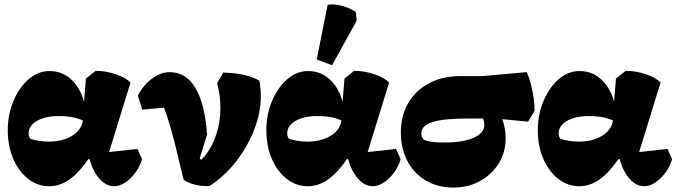

<svg xmlns="http://www.w3.org/2000/svg" viewBox="-20 -825 3048 865"><path d="M202 14Q149 14 106.5 -19.5Q64 -53 39.5 -110Q15 -167 15 -238Q15 -310 41 -371Q67 -432 109.5 -468.5Q152 -505 203 -505Q266 -505 310 -458Q354 -411 366 -331L365 -276Q340 -290 311.5 -296Q283 -302 245 -302Q184 -302 146.5 -280.5Q109 -259 109 -224Q109 -216 111 -210Q113 -204 118 -199Q139 -193 158.5 -190Q178 -187 200 -187Q241 -187 273.5 -198.5Q306 -210 327 -230.5Q348 -251 353 -279L358 -305L356 -335L367 -471L411 -506Q455 -506 500.5 -491Q546 -476 568 -453L460 -103L453 -138L599 -154L620 -108Q611 -76 590.5 -48Q570 -20 544.5 -3Q519 14 495 14Q463 14 436 -11.5Q409 -37 392 -81.5Q375 -126 371 -184L407 -108H339L399 -141Q350 -61 302.5 -23.5Q255 14 202 14Z M926 12Q898 16 862.5 8Q827 0 807 -16L769 -173Q757 -221 744.5 -263.5Q732 -306 719 -340L621 -331L601 -394Q625 -441 664.5 -470.5Q704 -500 745 -500Q818 -500 860.5 -428.5Q903 -357 913 -219L866 -67L839 -75Q878 -90 908 -129Q938 -168 955.5 -223Q973 -278 973 -339Q973 -368 969.5 -394Q966 -420 958 -450L986 -498Q1093 -495 1149 -461Q1152 -442 1153.5 -425Q1155 -408 1155 -391Q1155 -319 1126 -243Q1097 -167 1045.5 -100Q994 -33 926 12ZM841 -39 822 -74 856 -123 914 -90Z M1367 14Q1314 14 1271.5 -19.5Q1229 -53 1204.5 -110Q1180 -167 1180 -238Q1180 -310 1206 -371Q1232 -432 1274.5 -468.5Q1317 -505 1368 -505Q1431 -505 1475 -458Q1519 -411 1531 -331L1530 -276Q1505 -290 1476.5 -296Q1448 -302 1410 -302Q1349 -302 1311.5 -280.5Q1274 -259 1274 -224Q1274 -216 1276 -210Q1278 -204 1283 -199Q1304 -193 1323.5 -190Q1343 -187 1365 -187Q1406 -187 1438.5 -198.5Q1471 -210 1492 -230.5Q1513 -251 1518 -279L1523 -305L1521 -335L1532 -471L1576 -506Q1620 -506 1665.5 -491Q1711 -476 1733 -453L1625 -103L1618 -138L1764 -154L1785 -108Q1776 -76 1755.5 -48Q1735 -20 1709.5 -3Q1684 14 1660 14Q1628 14 1601 -11.5Q1574 -37 1557 -81.5Q1540 -126 1536 -184L1572 -108H1504L1564 -141Q1515 -61 1467.5 -23.5Q1420 14 1367 14ZM1476 -531 1407 -557 1456 -803Q1478 -807 1503 -802.5Q1528 -798 1549.5 -789Q1571 -780 1583 -770L1587 -732Z M2023 20Q1953 20 1899.5 -11Q1846 -42 1816 -98.5Q1786 -155 1786 -229Q1786 -304 1819.5 -361Q1853 -418 1913 -450Q1973 -482 2052 -482H2152L2353 -500Q2363 -479 2371.5 -446.5Q2380 -414 2384.5 -381.5Q2389 -349 2388 -325L2359 -277L2213 -291H2084Q1978 -291 1928 -275Q1878 -259 1878 -224Q1878 -215 1881 -208Q1884 -201 1889 -196Q1904 -189 1925 -186Q1946 -183 1986 -183Q2066 -183 2114 -204.5Q2162 -226 2162 -261Q2162 -281 2152 -299.5Q2142 -318 2124 -331L2208 -352Q2234 -316 2246 -279Q2258 -242 2258 -202Q2258 -139 2227 -89Q2196 -39 2143 -9.5Q2090 20 2023 20Z M2590 14Q2537 14 2494.5 -19.5Q2452 -53 2427.5 -110Q2403 -167 2403 -238Q2403 -310 2429 -371Q2455 -432 2497.5 -468.5Q2540 -505 2591 -505Q2654 -505 2698 -458Q2742 -411 2754 -331L2753 -276Q2728 -290 2699.5 -296Q2671 -302 2633 -302Q2572 -302 2534.5 -280.5Q2497 -259 2497 -224Q2497 -216 2499 -210Q2501 -204 2506 -199Q2527 -193 2546.5 -190Q2566 -187 2588 -187Q2629 -187 2661.5 -198.5Q2694 -210 2715 -230.5Q2736 -251 2741 -279L2746 -305L2744 -335L2755 -471L2799 -506Q2843 -506 2888.5 -491Q2934 -476 2956 -453L2848 -103L2841 -138L2987 -154L3008 -108Q2999 -76 2978.5 -48Q2958 -20 2932.5 -3Q2907 14 2883 14Q2851 14 2824 -11.5Q2797 -37 2780 -81.5Q2763 -126 2759 -184L2795 -108H2727L2787 -141Q2738 -61 2690.5 -23.5Q2643 14 2590 14Z"/></svg>

Font: Eczar ExtraBold
Style: Regular
Weight: 800
Designer: Vaibhav Singh
Foundry: Rosetta Type Foundry
Version: Version 2.000